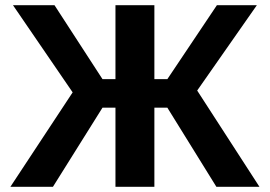

<svg xmlns="http://www.w3.org/2000/svg" viewBox="-20 -720 1040 740"><path d="M20 0 260 -364 30 -700H190L375 -415H425V-700H575V-415H625L816 -700H970L740 -371L980 0H814L625 -305H575V0H425V-305H375L184 0Z"/></svg>

Font: Golos Text SemiBold
Style: Regular
Weight: 600
Designer: A.Korolkova, Vitaly Kuzmin
Foundry: ParaType Ltd
Version: Version 2.004